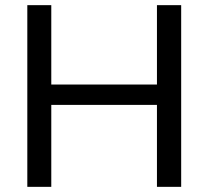

<svg xmlns="http://www.w3.org/2000/svg" viewBox="-20 -725 808 745"><path d="M86 0V-705H179V-397H589V-705H683V0H589V-318H179V0Z"/></svg>

Font: Mulish ExtraLight Medium
Style: Regular
Weight: 500
Version: Version 3.603